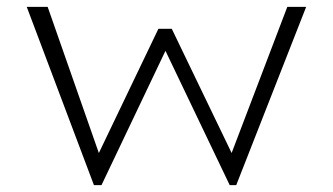

<svg xmlns="http://www.w3.org/2000/svg" viewBox="-20 -540 972 560"><path d="M254 0 58 -520H119L278 -66L256 -68L442 -456H481L668 -68L645 -66L818 -520H873L669 0H650L440 -439L487 -443L276 0Z"/></svg>

Font: Lexend Tera ExtraLight
Style: Regular
Weight: 250
Designer: Bonnie Shaver-Troup, Thomas Jockin
Foundry: Lexend
Version: Version 1.007